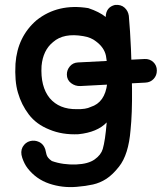

<svg xmlns="http://www.w3.org/2000/svg" viewBox="-20 -555 658 781"><path d="M307 -205 572 -219Q592 -220 605 -234Q618 -248 618 -268Q618 -289 603.5 -302.5Q589 -316 568 -315L297 -301Q277 -300 264.5 -285.5Q252 -271 252 -252Q252 -230 269 -217Q286 -204 307 -205ZM292 205Q329 202 358 195.5Q387 189 412.5 172.5Q438 156 464 123Q503 74 511 -26Q518 -93 517 -193Q515 -369 504 -491Q501 -511 486.5 -524Q472 -537 448 -535Q411 -526 410 -486Q384 -507 339 -522Q216 -542 129 -473Q51 -406 43 -296Q39 -225 53 -178Q67 -129 97.5 -89Q128 -49 181 -28Q233 -6 299 -9Q376 -17 414 -57Q408 17 398 51Q391 75 365 93.5Q339 112 290 114Q236 116 191 100Q172 87 169 73Q166 60 164 52Q157 31 139 22.5Q121 14 102 19Q83 24 72 43Q62 62 70.5 87Q79 112 92 129Q127 174 180.5 192Q234 210 292 205ZM292 -111Q221 -110 182 -156Q144 -203 149 -287Q155 -351 196 -384Q239 -422 319 -408Q350 -403 370 -387Q404 -362 411 -328Q421 -274 416 -215Q407 -138 349 -120Q329 -110 292 -111Z"/></svg>

Font: Balsamiq Sans
Style: Regular
Weight: 400
Designer: Michael Angeles
Foundry: Balsamiq SRL
Version: Version 1.020; ttfautohint (v1.8.4.7-5d5b);gftools[0.9.26]